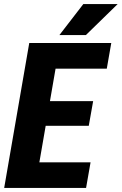

<svg xmlns="http://www.w3.org/2000/svg" viewBox="-20 -922 597 942"><path d="M424.3 -125.5 402.3 0H101.1L123 -125.5ZM274.4 -710.9 151.4 0H0.5L123.5 -710.9ZM437 -425.8 415.5 -304.7H153.8L175.3 -425.8ZM525.9 -710.9 503.9 -585H202.1L224.1 -710.9ZM271.5 -750 388.7 -901.9H557.1L401.4 -750Z"/></svg>

Font: Roboto Condensed ExtraBold
Style: Italic
Weight: 800
Italic angle: -12°
Designer: Christian Robertson
Foundry: Google
Version: Version 3.008; 2023